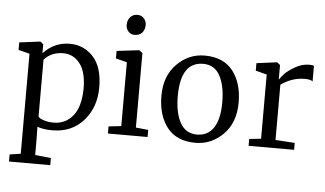

<svg xmlns="http://www.w3.org/2000/svg" viewBox="-52 -677 1593 941"><g transform="rotate(5 744.0 -206.5)"><path d="M432 -221Q432 -123 374 -57.5Q316 8 221 8Q175 8 147 -3L148 59V136L226 144V179H23V144L77 136V-356L22 -370V-407L124 -420H126L140 -408V-364Q194 -422 270 -422Q339 -422 385.5 -371.5Q432 -321 432 -221ZM242 -373Q184 -373 148 -333V-53Q154 -44 176 -37Q198 -30 224 -30Q282 -30 318.5 -74.5Q355 -119 356 -209Q356 -291 324 -332Q292 -373 242 -373Z M494 0V-35L556 -42V-356L501 -370V-407L610 -420H611L628 -408V-41L689 -35V0ZM581 -493Q563 -493 551 -506.5Q539 -520 539 -539Q539 -561 552 -576.5Q565 -592 588 -592Q608 -592 620 -578Q632 -564 632 -546Q632 -523 619 -508Q606 -493 581 -493Z M929 -33Q982 -33 1010.5 -75.5Q1039 -118 1039 -201Q1039 -282 1012.5 -331.5Q986 -381 930 -381Q819 -381 819 -213Q819 -131 846 -82Q873 -33 929 -33ZM739 -207Q739 -305 797 -363.5Q855 -422 933 -422Q1026 -422 1072.5 -362.5Q1119 -303 1119 -207Q1119 -108 1061 -50Q1003 8 925 8Q832 8 785.5 -51.5Q739 -111 739 -207Z M1186 0V-34L1244 -40V-356L1189 -370V-407L1289 -420H1290L1305 -408V-337H1306Q1314 -350 1329 -366Q1344 -382 1378 -402Q1412 -422 1448 -422Q1464 -422 1471 -418V-342Q1460 -351 1432 -351Q1370 -351 1315 -312V-40L1410 -34V0Z"/></g></svg>

Font: Aikya
Style: Regular
Weight: 400
Designer: Neelakash Kshetrimayum (Latin subset based on Merriweather by Eben Sorkin)
Foundry: Brand New Type
Version: Version 1.00 b005